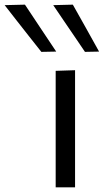

<svg xmlns="http://www.w3.org/2000/svg" viewBox="-150 -798 442 818"><path d="M87.2 0Q87.2 -55.3 87.2 -106.4Q87.2 -157.6 87.2 -218.8V-268.8Q87.2 -313.3 87.2 -351.1Q87.2 -389 87.2 -424.2Q87.2 -459.5 87.2 -496.2L169.8 -498.9Q169.8 -462.1 169.8 -426.4Q169.8 -390.7 169.8 -352.4Q169.8 -314.1 169.8 -268.8V-218.8Q169.8 -157.6 169.8 -106.4Q169.8 -55.3 169.8 0ZM26.1 -577Q0.4 -609.7 -25.6 -642.5Q-51.5 -675.3 -77.6 -708.7Q-103.7 -742.1 -130.2 -776.1L-43.7 -778.2Q-11 -728.9 22.5 -678.6Q56 -628.3 89.5 -578.2ZM212 -577Q189.9 -609.7 167.6 -642.5Q145.2 -675.3 122.5 -708.7Q99.8 -742.1 76.8 -776.1L160.3 -778.2Q188.1 -728.9 216.1 -678.9Q244 -629 272.1 -578.2Z"/></svg>

Font: Commissioner Thin
Style: Regular
Weight: 100
Designer: Kostas Bartsokas
Foundry: Kostas Bartsokas
Version: Version 1.001;gftools[0.9.23]